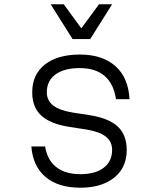

<svg xmlns="http://www.w3.org/2000/svg" viewBox="-20 -860 740 894"><path d="M190 -178Q200 -115 242 -82Q284 -49 354 -49Q424 -49 463 -79Q502 -109 502 -162Q502 -201 472.5 -224Q443 -247 382 -257L304 -269Q214 -283 172 -322Q130 -361 130 -430Q130 -513 189 -559.5Q248 -606 352 -606Q457 -606 517.5 -552Q578 -498 583 -398H520Q510 -469 467.5 -506Q425 -543 351 -543Q279 -543 238.5 -513.5Q198 -484 198 -430Q198 -392 227.5 -369Q257 -346 318 -336L396 -324Q486 -310 528 -271Q570 -232 570 -162Q570 -107 544 -68Q518 -29 469.5 -7.5Q421 14 354 14Q251 14 192 -36Q133 -86 126 -178ZM502 -840 400 -678H318L216 -840H277L377 -703H340L441 -840Z"/></svg>

Font: Martian Mono SemiExpanded ExtraLight
Style: Regular
Weight: 250
Monospace: yes
Version: Version 0.930